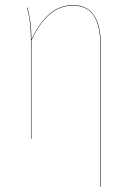

<svg xmlns="http://www.w3.org/2000/svg" viewBox="-20 -547 515 757"><path d="M267.1 -526.9Q323.2 -526.9 350.1 -487.3Q377 -447.8 377 -377.9V189.9H375V-377.9Q375 -447.3 348.9 -486.1Q322.8 -524.9 267.1 -524.9Q166.5 -524.9 104 -387.2V0H102.1V-384.8Q102.1 -463.9 85.9 -517.1H87.9Q104 -461.9 104 -391.1Q167 -526.9 267.1 -526.9Z"/></svg>

Font: Fira Sans Compressed Two
Style: Regular
Weight: 100
Width: 1
Designer: Carrois Corporate & Edenspiekermann AG
Foundry: Carrois Corporate GbR & Edenspiekermann AG
Version: Version 4.203;PS 004.203;hotconv 1.0.88;makeotf.lib2.5.64775